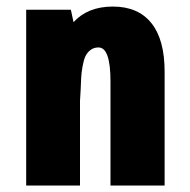

<svg xmlns="http://www.w3.org/2000/svg" viewBox="-20 -574 588 594"><path d="M207.5 -505.4Q251.5 -553.7 329.3 -553.7Q407.2 -553.7 448.2 -502.7Q489.3 -451.7 489.3 -352.1V0H321.8V-322.3Q321.8 -427.2 284.7 -427.2Q270 -427.2 259.5 -418.9Q249 -410.6 243.9 -399.2Q238.8 -387.7 235.4 -368.4Q231.9 -349.1 231.2 -334.2Q230.5 -319.3 229.5 -296.4Q228.5 -273.4 227.5 -261.7V0H61V-543.9H199.2Z"/></svg>

Font: Open Sans Hebrew Condensed Extra Bold
Style: Regular
Weight: 800
Width: 3
Foundry: Ascender Corporation, Yanek Iontef
Version: Version 2.001;PS 002.001;hotconv 1.0.70;makeotf.lib2.5.58329